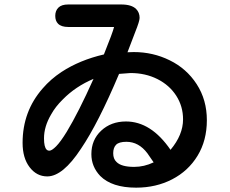

<svg xmlns="http://www.w3.org/2000/svg" viewBox="-20 -779 1040 867"><path d="M548.8 -230.5Q662.1 -230.5 750 -102.5Q806.6 -169.9 806.6 -240.2Q806.6 -298.8 775.9 -346.7Q745.1 -394.5 690.9 -421.9Q636.7 -449.2 569.3 -449.2L517.6 -445.3Q423.8 -222.7 345.7 -107.4Q263.7 17.6 193.4 17.6Q145.5 17.6 113.8 -23.9Q82 -65.4 82 -133.8Q82 -276.4 172.9 -379.9Q209 -421.9 257.8 -454.1Q339.8 -507.8 449.2 -533.2Q489.3 -632.8 495.1 -657.2Q495.1 -657.2 494.1 -657.2H288.1Q256.8 -657.2 242.2 -671.9Q229.5 -684.6 229.5 -707.5Q229.5 -730.5 243.7 -744.6Q257.8 -758.8 288.1 -758.8H527.3Q574.2 -758.8 594.7 -738.3Q610.4 -722.7 610.4 -698.2Q610.4 -683.6 590.8 -634.8L555.7 -543L584 -543.9Q670.9 -543.9 746.1 -506.8Q822.3 -469.7 868.2 -398.9Q914.1 -328.1 914.1 -236.3Q914.1 -144.5 872.1 -75.7Q830.1 -6.8 757.3 30.8Q684.6 68.4 594.7 68.4Q485.4 68.4 432.6 15.6Q392.6 -26.4 392.6 -83Q392.6 -147.5 437 -189Q481.4 -230.5 548.8 -230.5ZM495.1 -658.2ZM178.7 -154.3Q178.7 -115.2 190.4 -103.5Q195.3 -98.6 203.1 -98.6Q213.9 -98.6 233.4 -118.2Q252.9 -137.7 281.2 -183.6Q335 -272.5 402.3 -422.9Q321.3 -388.7 263.7 -330.1Q230.5 -297.9 210 -260.7Q178.7 -207 178.7 -154.3ZM550.8 -138.7Q517.6 -138.7 504.4 -125.5Q491.2 -112.3 491.2 -86.9Q491.2 -61.5 505.9 -47.9Q527.3 -25.4 585.9 -25.4Q630.9 -25.4 673.8 -45.9L645.5 -86.9Q606.4 -138.7 550.8 -138.7Z"/></svg>

Font: FakePearl
Style: SemiBold
Weight: 400
Version: Version 1.2